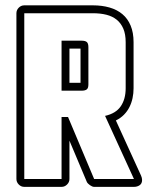

<svg xmlns="http://www.w3.org/2000/svg" viewBox="-20 -687 570 737"><path d="M246.6 -147V0Q246.6 12.2 237.5 21.2Q228.5 30.3 216.3 30.3H73.2Q61 30.3 52 21.2Q43 12.2 43 0V-636.2Q43 -648.4 52 -657.5Q61 -666.5 73.2 -666.5H336.4Q371.6 -666.5 400.4 -658.2Q429.2 -649.9 449.7 -632.8Q470.2 -615.7 481.4 -588.9Q492.7 -562 492.7 -524.9V-348.1Q492.7 -328.6 488.8 -310.3Q484.9 -292 476.8 -275.9Q468.8 -259.8 455.8 -246.6Q442.9 -233.4 424.8 -224.6L521.5 -12.7Q525.4 -3.9 525.4 3.9Q525.4 17.6 516.1 23.9Q506.8 30.3 494.1 30.3H341.3Q337.9 30.3 333.7 28.6Q329.6 26.9 325.4 23.9Q321.3 21 318.1 17.8Q314.9 14.6 313.5 11.7ZM289.1 -369.1V-500.5H246.6V-369.1ZM73.2 0H216.3V-237.8H241.2L341.3 0H494.1L383.3 -242.2Q424.8 -251.5 443.6 -279.1Q462.4 -306.6 462.4 -348.1V-524.9Q462.4 -555.7 453.4 -576.9Q444.3 -598.1 428 -611.3Q411.6 -624.5 388.4 -630.4Q365.2 -636.2 336.4 -636.2H73.2ZM319.3 -362.8Q319.3 -348.6 313 -343.8Q306.6 -338.9 293.5 -338.9H216.3V-530.8H293.5Q307.6 -530.8 313.5 -525.4Q319.3 -520 319.3 -505.9Z"/></svg>

Font: Akaash Gobhi Outlined
Style: Regular
Weight: 400
Designer: Kulbir Singh Thind, MD
Foundry: Punjab Online
Version: Version 1.200